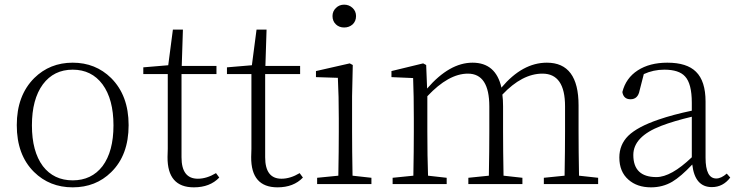

<svg xmlns="http://www.w3.org/2000/svg" viewBox="-20 -790 3168 824"><path d="M126 -52Q52 -125 52 -253Q52 -380 127 -455Q194 -521 292 -521Q390 -521 457 -455Q532 -380 532 -253Q532 -124 457 -51Q391 14 292 14Q193 14 126 -52ZM420 -77Q467 -140 467 -252Q467 -364 420 -428Q373 -491 292 -491Q211 -491 164 -428Q117 -364 117 -252Q117 -140 164 -77Q211 -16 292 -16Q373 -16 420 -77Z M921 -28Q881 14 812 14Q698 14 699 -116Q699 -127 700 -151V-472H595V-501L702 -510L722 -663H765L760 -507H909V-472H759V-115Q759 -23 829 -23Q867 -23 907 -47Z M1280 -28Q1240 14 1171 14Q1057 14 1058 -116Q1058 -127 1059 -151V-472H954V-501L1061 -510L1081 -663H1124L1119 -507H1268V-472H1118V-115Q1118 -23 1188 -23Q1226 -23 1266 -47Z M1422 -685Q1407 -699 1407 -721Q1407 -742 1422 -756Q1436 -770 1457 -770Q1478 -770 1493 -756Q1508 -742 1508 -721Q1508 -699 1493 -685Q1478 -672 1457 -672Q1436 -672 1422 -685ZM1574 -27V0H1341V-27L1432 -36Q1434 -146 1434 -226V-281Q1434 -379 1430 -456L1336 -459V-485L1481 -518L1494 -511L1491 -377V-226Q1491 -146 1493 -36Z M2547 -27V0H2314V-27L2403 -36Q2405 -146 2405 -226V-334Q2405 -474 2308 -474Q2221 -474 2136 -384Q2139 -362 2139 -334V-226Q2139 -144 2141 -36L2222 -27V0H1990V-27L2078 -36Q2080 -146 2080 -226V-333Q2080 -474 1988 -474Q1905 -474 1814 -377V-226Q1814 -119 1817 -36L1897 -27V0H1665V-27L1754 -36Q1756 -146 1756 -226V-281Q1756 -380 1753 -455L1660 -459V-485L1796 -518L1809 -511L1813 -410Q1909 -521 2008 -521Q2108 -521 2132 -414Q2222 -521 2327 -521Q2463 -521 2463 -338V-226Q2463 -144 2465 -36Z M2949 -289Q2873 -271 2818 -250Q2698 -204 2698 -125Q2698 -30 2797 -30Q2860 -30 2949 -115ZM3114 -28Q3083 13 3035 13Q2962 13 2951 -84Q2902 -32 2865 -10Q2824 14 2774 14Q2714 14 2677 -19Q2638 -53 2638 -114Q2638 -169 2676 -207Q2716 -246 2807 -277Q2868 -298 2949 -315V-349Q2949 -431 2920 -462Q2894 -491 2831 -491Q2784 -491 2743 -472L2725 -402Q2718 -364 2686 -364Q2656 -364 2651 -395Q2666 -455 2717 -488Q2768 -521 2844 -521Q2928 -521 2967 -482Q3008 -442 3008 -354V-113Q3008 -24 3054 -24Q3075 -24 3099 -45Z"/></svg>

Font: Source Han Serif SC ExtraLight
Style: Regular
Weight: 250
Designer: Ryoko NISHIZUKA  (kana & ideographs); Frank Grießhammer (Latin, Greek & Cyrillic); Wenlong ZHANG  (bopomofo); Sandoll Co
Foundry: Adobe Systems Incorporated
Version: Version 1.001 October 20, 2017